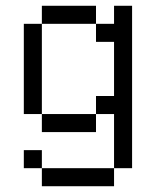

<svg xmlns="http://www.w3.org/2000/svg" viewBox="-20 -520 540 665"><path d="M125 62.5V125H375V62.5ZM125 62.5V0H62.5V62.5ZM375 62.5H437.5V-500H375V-437.5H312.5V-375H375V-187.5H312.5V-125H125V-62.5H312.5V-125H375ZM125 -125V-437.5H62.5V-125ZM125 -437.5H312.5V-500H125Z"/></svg>

Font: UnifontExMono
Style: Regular
Weight: 500
Version: Version 15.0.06